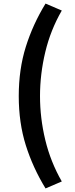

<svg xmlns="http://www.w3.org/2000/svg" viewBox="-20 -853 418 1075"><path d="M235 202Q164 86 124.5 -39.5Q85 -165 85 -315Q85 -465 124.5 -591Q164 -717 235 -833L326 -794Q263 -685 233.5 -561.5Q204 -438 204 -315Q204 -192 233.5 -69.5Q263 53 326 163Z"/></svg>

Font: Source Han Sans TC
Style: Bold
Weight: 700
Designer: Ryoko NISHIZUKA Ë•øÂ°öÊ∂ºÂ≠ê (kana, bopomofo & ideographs); Paul D. Hunt (Latin, Greek & Cyrillic); Sandoll Communicatio
Foundry: Adobe
Version: Version 2.004;hotconv 1.0.118;makeotfexe 2.5.65603